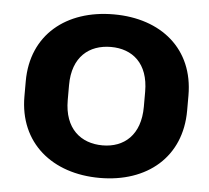

<svg xmlns="http://www.w3.org/2000/svg" viewBox="-45 -611 732 671"><g transform="rotate(5 320.5 -275.0)"><path d="M328.1 11.2C494.1 11.2 612.3 -86.4 612.3 -250V-302.7C612.3 -466.3 494.1 -562.5 328.1 -562.5C161.6 -562.5 41.5 -466.3 41.5 -302.7V-250C41.5 -86.4 161.6 11.2 328.1 11.2ZM328.1 -103C252 -103 193.4 -149.9 193.4 -250V-302.7C193.4 -402.3 252 -448.2 328.1 -448.2C403.3 -448.2 460.4 -402.3 460.4 -302.7V-250C460.4 -150.4 403.3 -103 328.1 -103Z"/></g></svg>

Font: Winston
Style: Bold
Weight: 700
Designer: Vernon Adams, Kim Jin-seong, David Berlow, Cristiano Sobral
Foundry: The Winston Project Authors
Version: Version 3.004